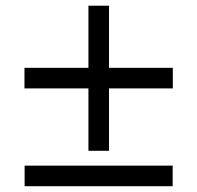

<svg xmlns="http://www.w3.org/2000/svg" viewBox="-20 -578 689 670"><path d="M288.6 -51.8V-269.5H65.4V-341.3H288.6V-558.1H360.4V-341.3H583V-269.5H360.4V-51.8ZM65.9 71.8V0H582.5V71.8Z"/></svg>

Font: Acari Sans Medium
Style: Italic
Weight: 500
Italic angle: -13°
Designer: Alfredo Marco Pradil and Stefan Peev
Foundry: Hanken Design Co.
Version: Version 1.045